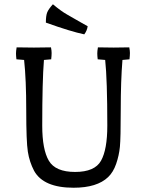

<svg xmlns="http://www.w3.org/2000/svg" viewBox="-20 -865 684 900"><path d="M483 -276Q483 -492 473 -584L438 -587Q436 -603 436 -614.5Q436 -626 439 -643Q471 -642 513 -642Q555 -642 586 -643Q589 -628 589 -616.5Q589 -605 587 -587L554 -584Q546 -486 546 -351.5Q546 -217 542 -176.5Q538 -136 524.5 -97Q511 -58 487 -35Q435 15 325 15Q184 15 140 -64Q118 -106 110.5 -154Q103 -202 103 -347Q103 -492 93 -584L57 -587Q55 -603 55 -614.5Q55 -626 58 -643Q93 -642 139 -642Q185 -642 219 -643Q222 -628 222 -616.5Q222 -605 220 -587L186 -584Q178 -486 178 -276Q178 -164 209 -111.5Q240 -59 332 -59Q424 -59 453.5 -111.5Q483 -164 483 -276ZM375 -704Q312 -717 195 -759Q195 -792 201.5 -807.5Q208 -823 228 -845Q266 -813 293.5 -797.5Q321 -782 327.5 -778Q334 -774 359 -760Q384 -746 391 -742Q388 -721 375 -704Z"/></svg>

Font: Port Lligat Slab
Style: Regular
Weight: 400
Designer: Dario Muhafara, Eduardo Rodriguez Tunni
Foundry: Tipo
Version: Version 1.002